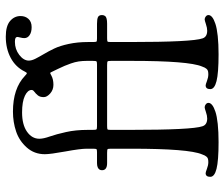

<svg xmlns="http://www.w3.org/2000/svg" viewBox="-76 -696 779 667"><g transform="rotate(-90 313.5 -362.5)"><path d="M115.7 -379.9H80.6Q55.7 -379.9 55.7 -397.5Q55.7 -402.3 57.6 -405.8Q63 -415 80.6 -415H118.7Q127.4 -415 128.9 -417Q130.4 -418.9 130.4 -429.7V-450.7Q130.4 -472.7 120.8 -524.9Q111.3 -577.1 111.3 -596.2Q111.3 -632.8 134.5 -658.9Q157.7 -685.1 190.2 -696Q222.7 -707 259.3 -707Q339.8 -707 383.3 -665.5Q390.1 -658.7 393.1 -658.7Q394.5 -658.7 398.4 -666Q414.1 -697.8 446 -714.8Q478 -731.9 519.5 -731.9Q556.6 -731.9 574 -717Q591.3 -702.1 591.3 -680.7Q591.3 -664.1 581.3 -653.1Q571.3 -642.1 552.7 -642.1Q535.2 -642.1 524.9 -649.2Q514.6 -656.2 514.6 -667.5Q514.6 -673.8 516.6 -681.2Q518.6 -688.5 518.6 -690.4Q518.6 -696.3 514.6 -698.2Q510.7 -700.2 501.5 -700.2Q476.1 -700.2 456.3 -685.1Q436.5 -669.9 436.5 -651.9Q436.5 -641.6 443.1 -628.7Q449.7 -615.7 459.2 -599.6Q468.8 -583.5 478.3 -563.7Q487.8 -543.9 494.4 -513.2Q501 -482.4 501 -446.8V-430.7Q501 -418.9 502.4 -417Q503.9 -415 513.7 -415H564.5Q580.6 -415 587.6 -411.6Q594.7 -408.2 594.7 -397.5Q594.7 -391.6 591.3 -386.7Q585.9 -379.9 564.5 -379.9H514.6Q504.4 -379.9 502.7 -378.4Q501 -377 501 -366.7V-301.8Q501 -83.5 513.7 -48.3Q519 -32.2 540.5 -32.2Q549.8 -32.2 563 -36.6Q576.2 -41 579.6 -41Q585 -41 589.8 -37.1Q594.7 -33.2 594.7 -27.8Q594.7 -21 587.2 -14.9Q579.6 -8.8 564.2 -3.7Q548.8 1.5 521.7 4.4Q494.6 7.3 458.5 7.3Q393.1 7.3 365.2 0.2Q337.4 -6.8 337.4 -21.5Q337.4 -37.6 350.6 -37.6Q353.5 -37.6 365.7 -33Q377.9 -28.3 388.7 -28.3Q395.5 -28.3 400.1 -29.5Q404.8 -30.8 408 -34.7Q411.1 -38.6 412.1 -40.8Q413.1 -43 416 -50.3Q435.5 -96.2 435.5 -295.4V-365.7Q435.5 -376.5 433.6 -378.2Q431.6 -379.9 420.4 -379.9H209.5Q199.2 -379.9 197.5 -378.4Q195.8 -377 195.8 -366.7V-301.8Q195.8 -83.5 208.5 -48.3Q213.9 -32.2 235.4 -32.2Q245.1 -32.2 257.8 -36.6Q270.5 -41 274.4 -41Q279.8 -41 284.7 -37.1Q289.6 -33.2 289.6 -27.8Q289.6 -21 282 -14.9Q274.4 -8.8 259 -3.7Q243.7 1.5 216.6 4.4Q189.5 7.3 153.3 7.3Q88.4 7.3 60.5 0.2Q32.7 -6.8 32.7 -21.5Q32.7 -37.6 45.4 -37.6Q48.8 -37.6 61 -33Q73.2 -28.3 83.5 -28.3Q90.3 -28.3 95 -29.5Q99.6 -30.8 102.8 -34.7Q106 -38.6 106.9 -40.8Q107.9 -43 110.8 -50.3Q130.4 -96.2 130.4 -295.4V-365.7Q130.4 -376.5 128.7 -378.2Q127 -379.9 115.7 -379.9ZM384.8 -573.7Q371.6 -566.4 352.5 -566.4Q335 -566.4 322.3 -577.6Q309.6 -588.9 309.6 -600.1Q309.6 -613.3 315.9 -620.8Q322.3 -628.4 328.4 -632.8Q334.5 -637.2 334.5 -642.1Q334.5 -655.8 314.2 -665.5Q293.9 -675.3 256.3 -675.3Q213.9 -675.3 189.5 -658.2Q165 -641.1 165 -615.2Q165 -601.1 172.9 -578.9Q180.7 -556.6 188.2 -522.9Q195.8 -489.3 195.8 -446.8V-430.7Q195.8 -418.9 197.5 -417Q199.2 -415 208.5 -415H423.3Q432.1 -415 433.8 -417Q435.5 -418.9 435.5 -429.7V-450.7Q435.5 -464.8 433.6 -478.3Q431.6 -491.7 426.5 -505.9Q421.4 -520 418.2 -527.6Q415 -535.2 407.5 -551Q399.9 -566.9 398.4 -569.8Q395 -577.6 393.6 -577.6Q391.6 -577.6 384.8 -573.7Z"/></g></svg>

Font: Cooper*
Style: Regular
Weight: 400
Designer: Owen Earl
Foundry: indestructible type*
Version: Version 0.001